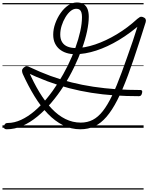

<svg xmlns="http://www.w3.org/2000/svg" viewBox="-20 -1035 1202 1555"><path d="M34 12Q20 12 15 5Q10 -2 14 -17Q17 -29 24 -34Q31 -39 42 -39Q96 -39 151 -64.5Q206 -90 258.5 -134.5Q311 -179 359.5 -238Q408 -297 451 -365Q494 -433 529.5 -505Q565 -577 590.5 -647.5Q616 -718 630 -781.5Q644 -845 644 -897Q644 -918 639.5 -933.5Q635 -949 625 -956.5Q615 -964 598 -964Q574 -964 551.5 -945.5Q529 -927 510 -895.5Q491 -864 479.5 -827.5Q468 -791 468 -755Q468 -717 484 -692.5Q500 -668 528.5 -657Q557 -646 593 -646Q665 -646 751 -675Q837 -704 925.5 -757Q1014 -810 1092 -882Q1102 -890 1111.5 -896Q1121 -902 1137 -897Q1154 -891 1159 -880.5Q1164 -870 1160 -856Q1154 -837 1148 -818Q1142 -799 1135.5 -778.5Q1129 -758 1122.5 -737.5Q1116 -717 1109 -696Q1060 -543 1016.5 -425.5Q973 -308 930.5 -225Q888 -142 843 -89.5Q798 -37 746.5 -12.5Q695 12 631 12Q556 12 490.5 -21Q425 -54 367.5 -113.5Q310 -173 259.5 -255.5Q209 -338 164 -437Q158 -452 158.5 -464Q159 -476 173 -488Q185 -499 196 -499Q207 -499 221 -491Q305 -451 389.5 -420Q474 -389 560 -367.5Q646 -346 736.5 -332.5Q827 -319 921.5 -312.5Q1016 -306 1118 -306Q1127 -306 1130.5 -299.5Q1134 -293 1130 -280Q1127 -267 1121 -261.5Q1115 -256 1105 -256Q1003 -256 907 -262.5Q811 -269 719.5 -283.5Q628 -298 539.5 -321Q451 -344 363 -377Q275 -410 186 -453L210 -463Q252 -366 299 -288.5Q346 -211 398.5 -155.5Q451 -100 510 -71Q569 -42 634 -42Q688 -42 731.5 -64.5Q775 -87 813 -135.5Q851 -184 888 -261Q925 -338 965.5 -448.5Q1006 -559 1056 -704Q1068 -742 1081 -781.5Q1094 -821 1107 -863L1130 -850Q1038 -768 944 -711.5Q850 -655 759.5 -625.5Q669 -596 588 -596Q551 -596 519 -606Q487 -616 463 -635.5Q439 -655 425 -684.5Q411 -714 411 -754Q411 -799 427.5 -845Q444 -891 471 -929.5Q498 -968 532 -991.5Q566 -1015 603 -1015Q637 -1015 658.5 -1000.5Q680 -986 689.5 -960Q699 -934 699 -899Q699 -848 685 -781.5Q671 -715 644 -641Q617 -567 580 -490Q543 -413 496.5 -340Q450 -267 396 -203.5Q342 -140 283 -91.5Q224 -43 161.5 -15.5Q99 12 34 12ZM0 490H1143V500H0ZM0 -20H1143V0H0ZM0 -505H1143V-500H0ZM0 -1010H1143V-1000H0Z"/></svg>

Font: Playwrite US Trad Guides
Style: Regular
Weight: 400
Designer: Veronika Burian, José Scaglione
Foundry: TypeTogether
Version: Version 1.003